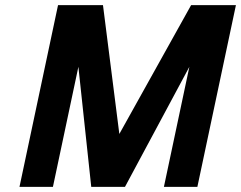

<svg xmlns="http://www.w3.org/2000/svg" viewBox="-20 -731 943 751"><path d="M56.2 0 207 -710.9H382.8L446.8 -207L727.5 -710.9H902.8L752 0H621.1L720.7 -469.7L468.8 0H336.9L286.6 -469.7L187 0Z"/></svg>

Font: Tuffy
Style: BoldItalic
Weight: 700
Italic angle: -12°
Designer: Thatcher Ulrich, Karoly Barta, Michael Everson
Version: Version 001.271